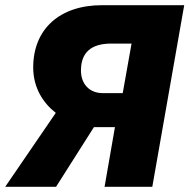

<svg xmlns="http://www.w3.org/2000/svg" viewBox="-57 -720 730 740"><path d="M346 0H530L653 -700H336C173 -700 71 -608 71 -460C71 -382 109 -323 158 -285L-37 0H159L305 -230H307H386ZM255 -448C255 -519 296 -552 371 -552H450L416 -361H340C284 -361 255 -400 255 -448Z"/></svg>

Font: Fixel Text 20240404 ExtraBold
Style: Italic
Weight: 800
Width: 4
Italic angle: -10°
Designer: AlfaBravo + MacPaw
Foundry: Kyrylo Tkachov, Marchela Mozhyna, Serhii Makarenko, Maria Weinstein, Zakhar Kryvoshyya
Version: Version 1.211;Glyphs 3.2 (3225)